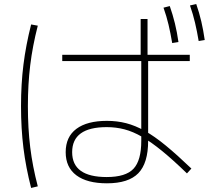

<svg xmlns="http://www.w3.org/2000/svg" viewBox="-20 -875 1040 950"><path d="M509 32Q411 32 358 -7.5Q305 -47 305 -122Q305 -198 358 -237.5Q411 -277 509 -277Q559 -277 604 -265.5Q649 -254 696.5 -227.5Q744 -201 800 -155Q856 -109 927 -41L905 -17Q836 -84 782 -128Q728 -172 683 -198Q638 -224 596 -235Q554 -246 508 -246Q337 -246 337 -122Q337 1 508 1Q602 1 640.5 -40Q679 -81 679 -178V-588H676V-781H710V-588H713V-178Q713 -68 664.5 -18Q616 32 509 32ZM134 55Q108 -46 96 -142.5Q84 -239 84 -350Q84 -459 96 -555Q108 -651 134 -754L167 -748Q141 -647 129.5 -552Q118 -457 118 -350Q118 -241 129.5 -146.5Q141 -52 167 47ZM288 -573V-604H919V-573ZM832 -662Q824 -710 814 -752.5Q804 -795 789 -837L820 -845Q835 -802 845.5 -759Q856 -716 863 -667ZM963 -672Q955 -720 945 -762.5Q935 -805 920 -848L951 -855Q966 -812 976 -769Q986 -726 993 -677Z"/></svg>

Font: M PLUS 1 Thin ExtraLight
Style: Regular
Weight: 250
Version: Version 1.001